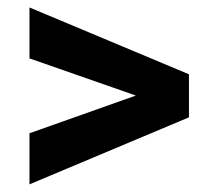

<svg xmlns="http://www.w3.org/2000/svg" viewBox="-20 -558 557 512"><path d="M342.3 -303.2 58.6 -402.3V-538.1L483.9 -359.9V-245.1L58.6 -66.4V-202.6Z"/></svg>

Font: TypoPRO Roboto
Style: Bold
Weight: 700
Designer: Google
Version: Version 2.136; 2016